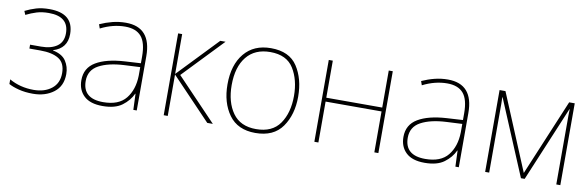

<svg xmlns="http://www.w3.org/2000/svg" viewBox="-43 -874 3736 1220"><g transform="rotate(10 1825.0 -264.0)"><path d="M200 -538Q151 -538 114.5 -527Q78 -516 44 -499L54 -475Q88 -492 122 -502.5Q156 -513 200 -513Q329 -513 329 -404Q329 -348 290.5 -321Q252 -294 188 -294H117V-269H188Q265 -269 307 -242.5Q349 -216 349 -151Q349 -86 304 -50.5Q259 -15 188 -15Q101 -15 31 -55V-25Q56 -11 96.5 -0.5Q137 10 188 10Q268 10 322 -31Q376 -72 376 -150Q376 -197 351.5 -234Q327 -271 267 -283V-285Q356 -312 356 -404Q356 -538 200 -538Z M831 -275V-220Q829 -129 783 -72Q737 -15 637 -15Q505 -15 505 -129Q505 -199 566.5 -232Q628 -265 730 -270ZM693 -537Q649 -537 607.5 -526.5Q566 -516 526 -498L535 -472Q614 -512 693 -512Q763 -512 797 -472.5Q831 -433 831 -343V-300L728 -294Q610 -287 543.5 -247.5Q477 -208 477 -129Q477 -66 517 -28Q557 10 637 10Q718 10 763 -23.5Q808 -57 829 -103H831L835 0H857V-350Q857 -537 693 -537Z M1303 -528H1337L1090 -270L1348 0H1312L1057 -267V0H1031V-528H1057V-271Z M1852 -264Q1852 -379 1800 -458.5Q1748 -538 1629 -538Q1519 -538 1457.5 -464Q1396 -390 1396 -264Q1396 -146 1452.5 -68Q1509 10 1623 10Q1741 10 1796.5 -69Q1852 -148 1852 -264ZM1423 -264Q1423 -381 1476.5 -447Q1530 -513 1629 -513Q1735 -513 1780 -440.5Q1825 -368 1825 -264Q1825 -155 1776.5 -85Q1728 -15 1623 -15Q1522 -15 1472.5 -84.5Q1423 -154 1423 -264Z M2029 -528V-289H2390V-528H2416V0H2390V-264H2029V0H2003V-528Z M2909 -275V-220Q2907 -129 2861 -72Q2815 -15 2715 -15Q2583 -15 2583 -129Q2583 -199 2644.5 -232Q2706 -265 2808 -270ZM2771 -537Q2727 -537 2685.5 -526.5Q2644 -516 2604 -498L2613 -472Q2692 -512 2771 -512Q2841 -512 2875 -472.5Q2909 -433 2909 -343V-300L2806 -294Q2688 -287 2621.5 -247.5Q2555 -208 2555 -129Q2555 -66 2595 -28Q2635 10 2715 10Q2796 10 2841 -23.5Q2886 -57 2907 -103H2909L2913 0H2935V-350Q2935 -537 2771 -537Z M3590 -528H3554L3348 -36L3143 -528H3105V0H3131V-403Q3131 -427 3131 -445.5Q3131 -464 3130 -486H3132L3336 0H3360L3563 -485H3565Q3564 -462 3564 -444.5Q3564 -427 3564 -406V0H3590Z"/></g></svg>

Font: Noto Sans UI Thin
Style: Regular
Weight: 250
Designer: Monotype Design Team
Foundry: Monotype Imaging Inc.
Version: Version 1.901